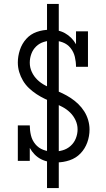

<svg xmlns="http://www.w3.org/2000/svg" viewBox="-20 -858 540 980"><path d="M269 -29Q249 -29 228.5 -32.5Q208 -36 189.5 -45.5Q171 -55 156.5 -70Q142 -85 132 -103V-37H71V-218H132Q132 -192 138 -167Q144 -142 160.5 -122Q177 -102 201.5 -93Q226 -84 252 -84Q275 -84 298.5 -90.5Q322 -97 340 -113Q358 -129 367 -151.5Q376 -174 376 -198Q376 -222 365.5 -244.5Q355 -267 337.5 -284Q320 -301 298 -312.5Q276 -324 253.5 -333.5Q231 -343 209 -353.5Q187 -364 166.5 -377.5Q146 -391 128 -408Q110 -425 97.5 -446Q85 -467 78 -490.5Q71 -514 71 -539Q71 -571 81.5 -603Q92 -635 114 -659.5Q136 -684 167.5 -695Q199 -706 232 -706Q252 -706 272.5 -702.5Q293 -699 311 -689Q329 -679 343.5 -664.5Q358 -650 368 -632V-698H429V-517H368Q368 -543 362 -568Q356 -593 340 -613Q324 -633 299.5 -642Q275 -651 249 -651Q226 -651 203.5 -644Q181 -637 164.5 -621Q148 -605 140 -583Q132 -561 132 -538Q132 -513 142.5 -490.5Q153 -468 170.5 -451Q188 -434 210 -422.5Q232 -411 254.5 -401.5Q277 -392 299 -381.5Q321 -371 341.5 -357.5Q362 -344 379.5 -327Q397 -310 410 -289.5Q423 -269 430 -245Q437 -221 437 -197Q437 -163 425.5 -131Q414 -99 391 -75Q368 -51 335.5 -40Q303 -29 269 -29ZM220 102V-838H280V102Z"/></svg>

Font: Iosevka Slab Light
Style: Regular
Weight: 300
Monospace: yes
Designer: Belleve Invis
Foundry: Belleve Invis
Version: Version 11.1.0; ttfautohint (v1.8.3)